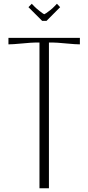

<svg xmlns="http://www.w3.org/2000/svg" viewBox="-20 -1001 470 1021"><path d="M227.5 -890.1H204.1L131.3 -962.9L148.9 -981L162.6 -966.8Q171.9 -957 192.1 -941.2Q212.4 -925.3 215.3 -925.3Q216.8 -925.3 225.8 -931.2Q234.9 -937 247.6 -947.3Q260.3 -957.5 269 -966.8L282.7 -981L299.8 -962.9ZM24.9 -799.8H404.8V-765.1Q382.8 -765.1 331.1 -770Q279.3 -774.9 259.8 -774.9H240.2V0H189.9V-774.9H169.9Q150.4 -774.9 98.6 -770Q46.9 -765.1 24.9 -765.1Z"/></svg>

Font: Reswysokr
Style: Regular
Weight: 500
Version: Version 0.984